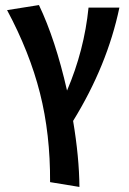

<svg xmlns="http://www.w3.org/2000/svg" viewBox="-20 -451 511 759"><path d="M269 27Q293 170 294 288L178 269Q179 79 138 -83Q97 -245 8 -411L134 -431Q199 -295 245 -93Q313 -252 330 -421H452Q404 -192 269 27Z"/></svg>

Font: Ysabeau Infant
Style: Bold
Weight: 700
Designer: Christian Thalmann (Catharsis Fonts)
Version: Version 0.003